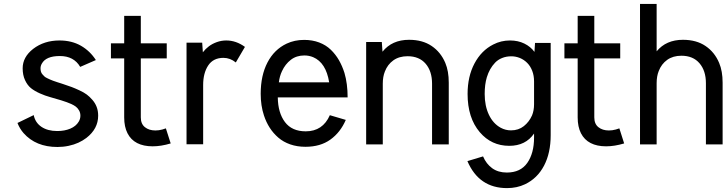

<svg xmlns="http://www.w3.org/2000/svg" viewBox="-20 -734 3694 976"><path d="M387.7 -394Q355.5 -449.2 284.2 -449.2Q213.4 -449.2 192.4 -410.2Q186 -398.9 186 -386.7Q186 -377.4 188.2 -369.6Q190.4 -361.8 196.5 -355.2Q202.6 -348.6 206.3 -345Q210 -341.3 220.7 -336.2Q231.4 -331.1 234.4 -329.8Q237.3 -328.6 249.5 -323.7Q257.3 -320.8 272.2 -315.9Q287.1 -311 292 -309.6L302.2 -306.2Q329.1 -297.4 344.7 -291.5Q360.4 -285.6 383.5 -274.9Q406.7 -264.2 421.1 -253.4Q435.5 -242.7 449.7 -226.3Q463.9 -210 471.2 -190.9Q479 -170.9 479 -146Q479 -79.1 418.9 -32.7Q400.9 -19 378.7 -8.8Q356.4 1.5 328.9 7.3Q301.3 13.2 272 13.2Q162.1 13.2 99.6 -57.6Q80.1 -80.1 68.8 -108.9L151.4 -148.9Q159.2 -110.4 190.9 -89.1Q222.7 -67.9 271 -67.9Q308.6 -67.9 337.4 -80.1Q366.2 -92.3 379.9 -115.2Q388.7 -129.4 388.7 -146Q388.7 -161.1 381.6 -173.1Q374.5 -185.1 365.5 -191.9Q356.4 -198.7 342.8 -205.1Q322.3 -214.4 290.8 -224.1Q259.3 -233.9 234.6 -240.5Q210 -247.1 182.6 -259.3Q155.3 -271.5 137.2 -286.1Q119.1 -300.8 107.2 -326.7Q95.2 -352.5 95.2 -386.7Q95.2 -443.8 148.4 -485.4Q204.1 -528.3 282.2 -528.3Q344.7 -528.3 391.4 -501.5Q438 -474.6 467.3 -428.7Z M755.9 9.8Q709.5 9.8 677.2 -6.8Q645 -23.4 628.2 -56.4Q611.3 -89.4 611.3 -137.2V-437H543.9V-513.7H611.3V-653.3H695.8V-513.7H827.6V-437H695.8V-137.2Q695.8 -104 716.8 -87.4Q737.8 -70.8 770 -70.8Q778.3 -70.8 787.4 -72Q796.4 -73.2 805.4 -75.7Q814.5 -78.1 823.2 -81.5L847.7 -4.9Q798.8 9.8 755.9 9.8Z M1178.7 -416.5Q1149.9 -439.9 1115.7 -439.9Q1064 -439.9 1038.3 -401.1Q1012.7 -362.3 1012.7 -301.8V-0.5H928.2V-517.1H1007.8L1011.2 -468.3Q1024.4 -485.4 1041.7 -498.5Q1059.1 -511.7 1082.3 -520Q1105.5 -528.3 1130.4 -528.3Q1180.2 -528.3 1225.1 -495.6Z M1737.8 -124.5Q1710.4 -61 1659.4 -24.4Q1608.4 12.2 1532.7 12.2Q1490.7 12.2 1455.6 0Q1420.4 -12.2 1394.8 -34.4Q1369.1 -56.6 1351.1 -84.7Q1333 -112.8 1321.8 -147Q1305.2 -196.8 1305.2 -257.3Q1305.2 -350.1 1339.6 -416.3Q1374 -482.4 1437 -512.2Q1477.5 -531.2 1525.9 -531.2Q1567.9 -531.2 1602.5 -518.1Q1637.2 -504.9 1661.6 -481.2Q1686 -457.5 1702.9 -428.2Q1719.7 -398.9 1731 -363.3Q1747.1 -308.6 1747.1 -238.8H1392.1Q1393.1 -160.6 1428.5 -113.5Q1463.9 -66.4 1534.2 -66.4Q1620.6 -66.4 1656.7 -148.4ZM1653.3 -315.4Q1637.2 -415.5 1571.8 -443.4Q1550.8 -452.1 1527.3 -452.1Q1486.8 -452.1 1458.3 -429.9Q1429.7 -407.7 1413.6 -372.6Q1401.4 -347.2 1397.5 -315.4Z M1924.3 -471.2Q1972.7 -531.7 2059.6 -531.7Q2127.9 -531.7 2174.3 -500.2Q2220.7 -468.8 2243.7 -414.1Q2261.2 -372.6 2261.2 -313.5V0H2176.3V-308.6Q2176.3 -372.1 2143.6 -410.2Q2110.8 -448.2 2051.8 -448.2Q2008.8 -448.2 1979.5 -427.2Q1950.2 -406.2 1936.5 -370.6Q1925.8 -344.2 1925.8 -308.6V0H1841.3V-520.5H1920.9Z M2572.3 -528.3Q2613.3 -528.3 2645.5 -512.5Q2677.7 -496.6 2696.8 -470.2L2699.7 -515.6H2779.3V-46.9Q2779.3 43.9 2745.4 108.4Q2711.4 172.9 2648.9 202.6Q2607.9 222.2 2557.6 222.2Q2414.6 222.2 2356 85L2435.5 61Q2451.7 99.1 2481.9 121.1Q2512.2 143.1 2556.2 143.1Q2626 143.1 2660.4 94Q2694.8 44.9 2694.8 -34.7V-55.2Q2651.9 7.3 2568.8 7.3Q2478 7.3 2418.9 -62Q2356.9 -134.8 2356.9 -256.3Q2356.9 -345.2 2391.8 -411.1Q2426.8 -477.1 2487.3 -507.8Q2526.9 -528.3 2572.3 -528.3ZM2694.8 -319.8Q2694.8 -349.6 2685.5 -373.8Q2676.3 -397.9 2659.9 -414.3Q2643.6 -430.7 2622.1 -439.5Q2601.1 -447.8 2579.1 -447.8Q2553.7 -447.8 2532.5 -439.2Q2511.2 -430.7 2496.6 -415.3Q2481.9 -399.9 2471.7 -381.6Q2461.4 -363.3 2454.6 -340.8Q2443.8 -304.7 2443.8 -256.3Q2443.8 -195.8 2465.3 -150.6Q2486.8 -105.5 2525.4 -84.5Q2549.8 -71.3 2577.6 -71.3Q2615.7 -71.3 2642.8 -92.8Q2669.9 -114.3 2684.6 -147.5Q2694.8 -172.4 2694.8 -204.1Z M3061 9.8Q3014.6 9.8 2982.4 -6.8Q2950.2 -23.4 2933.3 -56.4Q2916.5 -89.4 2916.5 -137.2V-437H2849.1V-513.7H2916.5V-653.3H3001V-513.7H3132.8V-437H3001V-137.2Q3001 -104 3022 -87.4Q3043 -70.8 3075.2 -70.8Q3083.5 -70.8 3092.5 -72Q3101.6 -73.2 3110.6 -75.7Q3119.6 -78.1 3128.4 -81.5L3152.8 -4.9Q3104 9.8 3061 9.8Z M3317.9 -473.1Q3366.2 -531.7 3451.7 -531.7Q3520 -531.7 3566.4 -500.2Q3612.8 -468.8 3635.7 -414.1Q3653.3 -372.6 3653.3 -313.5V0H3568.4V-311Q3568.4 -374.5 3535.6 -412.6Q3502.9 -450.7 3443.8 -450.7Q3400.9 -450.7 3371.6 -429.7Q3342.3 -408.7 3328.6 -373Q3317.9 -346.7 3317.9 -311V0H3233.4V-713.9H3317.9Z"/></svg>

Font: Meera Inimai
Style: Regular
Weight: 400
Version: 2.0.0+20160526